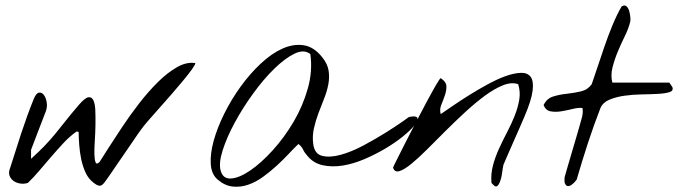

<svg xmlns="http://www.w3.org/2000/svg" viewBox="-20 -686 2504 709"><path d="M326.2 -10.7Q306.6 -25.4 295.9 -48.8Q285.2 -72.3 279.8 -98.6Q274.4 -125 272.5 -151.4Q270.5 -177.7 270.5 -198.2Q268.6 -200.2 265.1 -200.2Q261.7 -200.2 259.8 -198.2Q235.4 -180.7 212.9 -156.2Q190.4 -131.8 168.5 -106.4Q146.5 -81.1 125.5 -56.2Q104.5 -31.2 83 -10.7Q69.3 -5.9 54.7 -8.3Q40 -10.7 29.8 -18.1Q19.5 -25.4 15.1 -37.6Q10.7 -49.8 17.6 -66.4Q36.1 -126 58.1 -192.9Q80.1 -259.8 104.5 -320.3Q113.3 -341.8 123.5 -343.8Q133.8 -345.7 141.6 -335.9Q149.4 -326.2 152.3 -309.1Q155.3 -292 149.4 -275.4Q146.5 -267.6 138.7 -247.6Q130.9 -227.5 122.1 -204.6Q113.3 -181.6 105.5 -161.1Q97.7 -140.6 94.7 -132.8V-99.6Q125 -127 145.5 -148.4Q166 -169.9 184.1 -191.9Q202.1 -213.9 221.7 -238.8Q241.2 -263.7 270.5 -297.9Q293 -324.2 305.7 -326.7Q318.4 -329.1 324.7 -315.9Q331.1 -302.7 332 -277.8Q333 -252.9 332.5 -224.1Q332 -195.3 330.1 -166.5Q328.1 -137.7 328.6 -116.7Q329.1 -95.7 333 -86.4Q336.9 -77.1 347.7 -87.9Q359.4 -106.4 381.8 -141.6Q404.3 -176.8 432.6 -219.2Q460.9 -261.7 494.6 -305.2Q528.3 -348.6 563.5 -383.3Q598.6 -418 633.8 -438Q668.9 -458 701.2 -453.1Q702.1 -449.2 689.9 -431.6Q677.7 -414.1 657.7 -390.1Q637.7 -366.2 613.8 -338.4Q589.8 -310.5 566.9 -285.2Q543.9 -259.8 526.4 -239.3Q508.8 -218.8 502 -209Q499 -205.1 489.7 -191.9Q480.5 -178.7 468.3 -160.6Q456.1 -142.6 441.9 -122.1Q427.7 -101.6 415 -83Q402.3 -64.5 393.1 -50.8Q383.8 -37.1 380.9 -33.2Q372.1 -20.5 366.2 -12.7Q360.4 -4.9 355 -2Q349.6 1 342.8 -1Q335.9 -2.9 326.2 -10.7Z M784.2 -22.5Q760.7 -42 758.3 -80.1Q755.9 -118.2 769 -166Q782.2 -213.9 808.1 -266.1Q834 -318.4 868.2 -365.7Q902.3 -413.1 942.4 -450.7Q982.4 -488.3 1022.5 -506.3Q1062.5 -524.4 1100.6 -519Q1138.7 -513.7 1169.9 -474.6Q1189.5 -450.2 1193.4 -425.3Q1197.3 -400.4 1192.4 -374.5Q1187.5 -348.6 1176.8 -321.8Q1166 -294.9 1155.8 -267.6Q1145.5 -240.2 1139.2 -211.9Q1132.8 -183.6 1136.7 -154.3Q1141.6 -117.2 1169.9 -110.4Q1198.2 -103.5 1237.8 -114.3Q1277.3 -125 1321.3 -148.4Q1365.2 -171.9 1402.8 -195.3Q1440.4 -218.8 1465.3 -236.3Q1490.2 -253.9 1490.2 -253.9Q1517.6 -259.8 1521 -250.5Q1524.4 -241.2 1510.3 -223.1Q1496.1 -205.1 1467.8 -182.1Q1439.5 -159.2 1403.3 -137.7Q1367.2 -116.2 1326.2 -98.6Q1285.2 -81.1 1246.1 -74.7Q1207 -68.4 1172.4 -75.7Q1137.7 -83 1115.2 -110.4Q1104.5 -122.1 1099.1 -133.8Q1093.8 -145.5 1082 -154.3Q1067.4 -140.6 1046.9 -118.7Q1026.4 -96.7 1002.4 -74.7Q978.5 -52.7 951.7 -33.2Q924.8 -13.7 896.5 -3.9Q868.2 5.9 839.4 2.9Q810.5 0 784.2 -22.5ZM794.9 -55.7Q803.7 -24.4 834 -26.9Q864.3 -29.3 904.3 -56.6Q944.3 -84 987.3 -131.3Q1030.3 -178.7 1064.5 -236.8Q1098.6 -294.9 1116.7 -359.4Q1134.8 -423.8 1126 -486.3Q1102.5 -504.9 1067.4 -487.8Q1032.2 -470.7 992.7 -432.1Q953.1 -393.6 914.6 -340.3Q876 -287.1 846.7 -232.9Q817.4 -178.7 802.2 -130.9Q787.1 -83 794.9 -55.7Z M1794.9 -10.7Q1792 -43 1800.3 -74.7Q1808.6 -106.4 1822.8 -137.2Q1836.9 -168 1853 -198.7Q1869.1 -229.5 1880.9 -259.3Q1892.6 -289.1 1897.5 -317.9Q1902.3 -346.7 1893.6 -375Q1869.1 -383.8 1837.4 -371.1Q1805.7 -358.4 1770.5 -332.5Q1735.4 -306.6 1697.8 -272Q1660.2 -237.3 1624.5 -201.7Q1588.9 -166 1556.6 -133.8Q1524.4 -101.6 1498.5 -80.6Q1472.7 -59.6 1455.1 -54.2Q1437.5 -48.8 1431.6 -66.4Q1430.7 -67.4 1442.9 -91.3Q1455.1 -115.2 1473.1 -151.4Q1491.2 -187.5 1513.2 -229.5Q1535.2 -271.5 1554.7 -308.1Q1574.2 -344.7 1588.9 -370.1Q1603.5 -395.5 1607.4 -397.5Q1627.9 -383.8 1628.4 -367.7Q1628.9 -351.6 1623 -334.5Q1617.2 -317.4 1609.9 -299.8Q1602.5 -282.2 1607.4 -264.6Q1623 -275.4 1650.9 -294.4Q1678.7 -313.5 1711.4 -334Q1744.1 -354.5 1779.8 -374Q1815.4 -393.6 1846.7 -404.8Q1877.9 -416 1902.8 -417Q1927.7 -418 1939.5 -402.3Q1951.2 -386.7 1946.8 -351.1Q1942.4 -315.4 1916 -253.9Q1913.1 -247.1 1901.9 -221.2Q1890.6 -195.3 1877.4 -165.5Q1864.3 -135.7 1853 -109.9Q1841.8 -84 1838.9 -77.1Q1837.9 -73.2 1836.4 -63Q1835 -52.7 1833 -40.5Q1831.1 -28.3 1827.1 -17.1Q1823.2 -5.9 1817.4 0Q1811.5 5.9 1803.7 -1.5Q1795.9 -8.8 1794.9 -10.7Z M2065.4 -10.7Q2064.5 -12.7 2064.5 -21.5Q2064.5 -30.3 2065.4 -33.2Q2068.4 -43.9 2076.2 -70.8Q2084 -97.7 2092.8 -127.4Q2101.6 -157.2 2109.4 -183.6Q2117.2 -210 2120.1 -220.7Q2124 -234.4 2128.9 -252.4Q2133.8 -270.5 2130.9 -287.1Q2116.2 -289.1 2094.7 -283.7Q2073.2 -278.3 2052.2 -274.9Q2031.2 -271.5 2013.2 -274.9Q1995.1 -278.3 1987.3 -297.9Q1999 -322.3 2022.5 -329.6Q2045.9 -336.9 2073.2 -339.8Q2100.6 -342.8 2125.5 -348.6Q2150.4 -354.5 2165 -375Q2173.8 -400.4 2186 -437Q2198.2 -473.6 2211.9 -513.7Q2225.6 -553.7 2241.7 -592.8Q2257.8 -631.8 2275.4 -662.1Q2286.1 -668.9 2293 -663.1Q2299.8 -657.2 2303.2 -646Q2306.6 -634.8 2307.6 -623Q2308.6 -611.3 2307.6 -607.4Q2301.8 -582 2287.6 -553.2Q2273.4 -524.4 2261.2 -495.1Q2249 -465.8 2241.7 -436.5Q2234.4 -407.2 2241.2 -380.9H2451.2Q2452.1 -380.9 2456.1 -374.5Q2460 -368.2 2462.9 -364.3Q2467.8 -350.6 2452.1 -345.7Q2436.5 -340.8 2410.2 -339.4Q2383.8 -337.9 2350.1 -337.4Q2316.4 -336.9 2285.6 -332.5Q2254.9 -328.1 2230.5 -317.9Q2206.1 -307.6 2197.3 -287.1Q2171.9 -221.7 2150.4 -155.8Q2128.9 -89.8 2109.4 -22.5Q2107.4 -19.5 2101.6 -13.2Q2095.7 -6.8 2088.9 -2.4Q2082 2 2075.7 1Q2069.3 0 2065.4 -10.7Z"/></svg>

Font: Nothing You Could Do
Style: Regular
Weight: 400
Version: Version 1.005